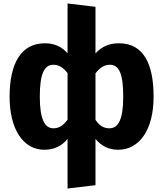

<svg xmlns="http://www.w3.org/2000/svg" viewBox="-20 -840 934 1100"><path d="M662 -592C611 -592 566 -577 527 -534V-801L367 -820V-535C329 -577 286 -592 237 -592C100 -592 35 -476 35 -286C35 -99 113 18 234 18C288 18 334 -3 367 -44V240L527 221V-44C561 -3 604 18 657 18C780 18 860 -99 860 -286C860 -476 801 -592 662 -592ZM286 -105C238 -105 208 -154 208 -286C208 -421 235 -469 286 -469C319 -469 345 -450 367 -421V-154C342 -121 319 -105 286 -105ZM607 -105C572 -105 550 -121 527 -153V-420C551 -450 576 -469 609 -469C661 -469 686 -421 686 -286C686 -154 657 -105 607 -105Z"/></svg>

Font: Glow Sans SC Normal ExtraBold
Style: Regular
Weight: 800
Designer: Ryoko NISHIZUKA (kana, bopomofo & ideographs); Paul D. Hunt (Latin, Greek & Cyrillic); Sandoll Communications, Soo-young
Version: Version 0.93